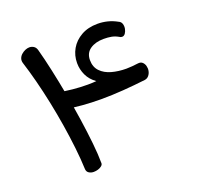

<svg xmlns="http://www.w3.org/2000/svg" viewBox="-123 -819 995 966"><g transform="rotate(-20 375.0 -336.0)"><path d="M183 -14Q181 -68 174 -130Q167 -192 156.5 -257.5Q146 -323 132.5 -388Q119 -453 103.5 -513Q88 -573 72 -623Q68 -636 72 -647.5Q76 -659 85.5 -667.5Q95 -676 106.5 -681Q118 -686 129 -686Q142 -686 152.5 -679Q163 -672 167 -657Q181 -606 195.5 -539.5Q210 -473 223.5 -400Q237 -327 247.5 -255.5Q258 -184 264.5 -121.5Q271 -59 271 -14Q271 -6 263 0.5Q255 7 243.5 10.5Q232 14 220 14Q206 14 195 7Q184 0 183 -14ZM186 -333V-424Q222 -417 262 -413Q302 -409 342 -409Q354 -409 365 -409.5Q376 -410 388 -411Q357 -433 342.5 -464Q328 -495 328 -529Q328 -570 347.5 -604Q367 -638 404 -659Q441 -680 492 -680Q519 -680 545 -673.5Q571 -667 596 -653Q608 -648 612 -635.5Q616 -623 613.5 -609.5Q611 -596 604 -586Q597 -576 587 -576Q579 -576 574 -580Q555 -591 536.5 -594.5Q518 -598 495 -598Q451 -598 422.5 -578.5Q394 -559 394 -521Q394 -484 416 -461Q438 -438 474 -428Q510 -418 552 -418Q567 -418 583 -419.5Q599 -421 615 -423Q630 -425 639 -417Q648 -409 651.5 -396Q655 -383 652.5 -369.5Q650 -356 641.5 -345.5Q633 -335 619 -333Q560 -326 499 -321.5Q438 -317 379 -317Q329 -317 280 -321Q231 -325 186 -333Z"/></g></svg>

Font: Playpen Sans Arabic
Style: Regular
Weight: 400
Designer: Azza Alameddine, Laura Meseguer, Veronika Burian, José Scaglione
Foundry: TypeTogether
Version: Version 2.000